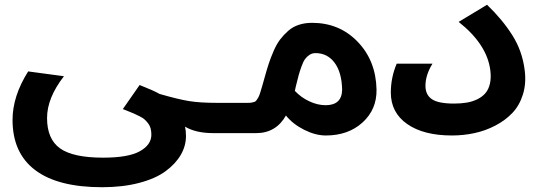

<svg xmlns="http://www.w3.org/2000/svg" viewBox="-20 -554 2242 799"><path d="M97.2 -256.8 246.1 -236.8Q175.8 -146.5 175.8 -63Q175.8 24.9 230 63.5Q284.2 102.1 409.2 102.1Q514.6 102.1 562.3 75.2Q609.9 48.3 609.9 6.8Q609.9 -7.8 606.9 -19.3Q604 -30.8 596.9 -40Q589.8 -49.3 582.5 -56.2Q575.2 -63 561.5 -69.8Q547.9 -76.7 537.6 -81.3Q527.3 -85.9 508.3 -93.3Q497.1 -97.7 491.2 -100.1L561 -200.2Q619.6 -177.2 644 -163.1Q721.7 -140.6 767.1 -133.3Q812.5 -126 880.9 -126H994.1V0H868.2Q794.9 0 750 -26.9Q753.9 -10.7 753.9 12.2Q753.9 53.2 732.4 90.3Q710.9 127.4 669.4 158.2Q627.9 189 559.6 207Q491.2 225.1 404.8 225.1Q221.2 225.1 126.7 154.1Q32.2 83 32.2 -55.2Q32.2 -153.8 97.2 -256.8Z M1335.9 9.8Q1293 9.8 1246.1 -13.7Q1199.2 -37.1 1169.9 -73.2Q1128.4 0 1045.9 0H929.7V-126H1012.7Q1022 -126 1027.6 -127.2Q1033.2 -128.4 1038.6 -129.9Q1043.9 -131.3 1048.1 -137.7Q1052.2 -144 1055.4 -149.4Q1058.6 -154.8 1063 -168.9Q1067.4 -183.1 1070.8 -194.8Q1074.2 -206.5 1081.1 -231Q1090.3 -264.6 1098.4 -289.1Q1106.4 -313.5 1118.7 -341.8Q1130.9 -370.1 1145.5 -389.4Q1160.2 -408.7 1179.2 -425.5Q1198.2 -442.4 1223.4 -450.7Q1248.5 -459 1278.8 -459Q1392.6 -459 1468.5 -380.1Q1544.4 -301.3 1546.9 -181.2Q1548.3 -98.6 1488.8 -44.4Q1429.2 9.8 1335.9 9.8ZM1335 -116.2Q1402.3 -116.2 1403.8 -180.2Q1402.3 -252.9 1372.3 -293Q1342.3 -333 1293 -333Q1279.3 -333 1268.3 -325.9Q1257.3 -318.8 1249.8 -308.6Q1242.2 -298.3 1234.9 -278.1Q1227.5 -257.8 1222.9 -241Q1218.3 -224.1 1210.9 -193.8Q1210.4 -190.9 1209 -184.8Q1207.5 -178.7 1207 -175.8Q1233.4 -147.9 1267.8 -132.1Q1302.2 -116.2 1335 -116.2Z M1630.9 -289.1H1779.8Q1750.5 -241.7 1750.5 -196.8Q1750.5 -159.7 1777.1 -141.4Q1803.7 -123 1869.6 -123Q1898.4 -123 1922.1 -127Q1945.8 -130.9 1966.3 -140.9Q1986.8 -150.9 2000 -166.3Q2013.2 -181.6 2018.8 -205.8Q2024.4 -230 2020.5 -261.2Q2006.8 -369.6 1888.7 -462.9L2006.8 -534.2Q2070.8 -472.7 2112.3 -407Q2153.8 -341.3 2163.6 -261.2Q2170.4 -206.5 2156 -160.6Q2141.6 -114.7 2112.3 -84Q2083 -53.2 2041.5 -31.5Q2000 -9.8 1954.3 0Q1908.7 9.8 1860.8 9.8Q1742.7 9.8 1674.6 -37.8Q1606.4 -85.4 1606.4 -168.9Q1606.4 -231.4 1630.9 -289.1Z"/></svg>

Font: LT Superior
Style: Bold
Weight: 400
Designer: Daniel Lyons
Foundry: LyonsType
Version: Version 1.000